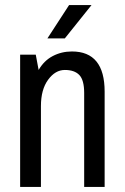

<svg xmlns="http://www.w3.org/2000/svg" viewBox="-20 -738 492 758"><path d="M235.9 -586.4H167.2L252.8 -718.1H341.4ZM264.1 -534.8Q393.1 -534.8 393.1 -376.2V0H312.3V-371Q312.3 -421.8 293.2 -441.8Q274.1 -461.8 236.1 -461.8Q198.1 -461.8 169.9 -423.1Q141.6 -384.4 141.6 -319.3V0H59.5V-522.2H121.2L132.5 -461.8Q153.8 -498.7 188.3 -516.7Q222.8 -534.8 264.1 -534.8Z"/></svg>

Font: Puralecka Narrow
Style: Regular
Weight: 400
Designer: Hector Gatti, Marcela Romero, Pablo Cosgaya and Nicolas Silva
Version: Version 1.004;PS 001.004;hotconv 1.0.70;makeotf.lib2.5.58329